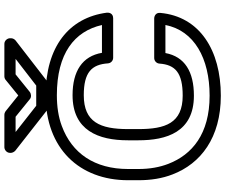

<svg xmlns="http://www.w3.org/2000/svg" viewBox="-94 -876 1005 856"><g transform="rotate(-90 408.0 -447.5)"><path d="M410 -85C517 -85 584 -126 600 -212H725C700 -84 577 -15 410 -15C239 -15 147 -93 106 -199C91 -238 83 -282 83 -332V-378C83 -528 153 -629 275 -674C315 -689 361 -696 412 -696C598 -696 697 -618 725 -495H601C586 -582 520 -626 412 -626C255 -626 211 -511 211 -379V-332C211 -208 247 -85 410 -85ZM33 -378V-332C33 -277 41 -226 59 -180C107 -55 222 35 410 35C612 35 763 -59 779 -235C781 -255 765 -262 754 -262H578C565 -262 554 -252 553 -239C548 -168 512 -135 410 -135C287 -135 261 -213 261 -332V-379C261 -503 292 -576 412 -576C514 -576 549 -541 554 -468C555 -455 566 -445 579 -445H755C777 -445 781 -463 780 -473C758 -642 628 -746 412 -746C175 -746 33 -596 33 -378ZM427 -817 505 -880H574L455 -788H365L248 -880H316L395 -816C404 -809 418 -810 427 -817ZM411 -868 340 -925C336 -928 330 -930 324 -930H180C169 -930 155 -920 155 -905V-901C155 -895 159 -886 165 -881L341 -743C345 -740 351 -738 357 -738H464C469 -738 475 -740 479 -743L656 -880C661 -884 666 -892 666 -900V-905C666 -916 656 -930 641 -930H496C491 -930 484 -928 480 -924Z"/></g></svg>

Font: Asimov
Style: XWidOu
Weight: 500
Designer: Google
Version: Version 2.000980; 2014